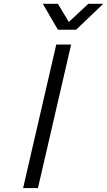

<svg xmlns="http://www.w3.org/2000/svg" viewBox="-20 -958 546 978"><path d="M266.6 -731H342.3L173.3 0H97.7ZM198.2 -938.5H274.9L330.6 -846.2L429.7 -938.5H505.9L367.7 -806.6H274.9Z"/></svg>

Font: Glacial Indifference
Style: Italic
Weight: 400
Designer: Alfredo Marco Pradil
Foundry: Alfredo Marco Pradil
Version: Version 1.312